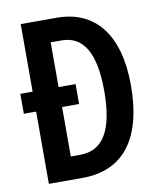

<svg xmlns="http://www.w3.org/2000/svg" viewBox="-81 -845 710 845"><g transform="rotate(-10 274.0 -423.0)"><path d="M230 -780H69V-478H14V-389H69V-66H219C405 -66 500 -195 500 -431C500 -659 400 -780 230 -780ZM234 -678C329 -678 380 -599 380 -427C380 -254 331 -168 227 -168H185V-389H261V-478H185V-678Z"/></g></svg>

Font: Noto Sans Malayalam UI ExtraCondensed SemiBold
Style: Regular
Weight: 600
Width: 2
Designer: Jelle Bosma - Monotype Design Team
Foundry: Monotype Imaging Inc.
Version: Version 2.104